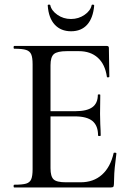

<svg xmlns="http://www.w3.org/2000/svg" viewBox="-20 -828 582 848"><path d="M481.9 -151.9Q481.9 -153.8 488 -153.8Q494.1 -153.8 494.1 -149.9Q484.4 -78.1 484.1 -42.7Q483.9 -7.3 481 -3.7Q478 0 469.2 0H43Q40 0 40 -6.1Q40 -12.2 43 -12.2Q79.1 -12.2 95.5 -17.1Q111.8 -22 117.9 -36.4Q124 -50.8 124 -81.1V-543.9Q124 -573.7 117.9 -587.9Q111.8 -602.1 95.5 -607.4Q79.1 -612.8 43 -612.8Q40 -612.8 40 -618.9Q40 -625 43 -625H452.1Q460.9 -625 460.9 -616.2L462.9 -488.8Q462.9 -486.8 457.5 -486.3Q452.1 -485.8 452.1 -488.8Q444.3 -543.9 412.1 -573Q379.9 -602.1 328.1 -602.1H275.9Q232.9 -602.1 218 -589.1Q203.1 -576.2 203.1 -540V-336.9H313Q363.8 -336.9 387.9 -354.5Q412.1 -372.1 412.1 -409.2Q412.1 -411.1 417.5 -411.1Q422.9 -411.1 422.9 -409.2L421.9 -325.2L422.9 -279.8Q424.8 -247.6 424.8 -230Q424.8 -227.1 418.9 -227.1Q413.1 -227.1 413.1 -230Q413.1 -272.9 388.4 -293.5Q363.8 -314 310.1 -314H203.1V-85Q203.1 -48.8 216.6 -35.9Q230 -22.9 271 -22.9H335.9Q393.1 -22.9 430.4 -56.4Q467.8 -89.8 481.9 -151.9ZM384.8 -805.2Q385.7 -808.1 390.9 -807.6Q396 -807.1 396 -803.2Q391.1 -748 365 -719Q338.9 -689.9 293.9 -689.9Q249 -689.9 221.9 -719Q194.8 -748 190.9 -803.2Q189.9 -807.1 195.6 -807.6Q201.2 -808.1 202.1 -805.2Q207 -781.2 233.4 -762.7Q259.8 -744.1 293.5 -744.1Q327.1 -744.1 353.5 -762.5Q379.9 -780.8 384.8 -805.2Z"/></svg>

Font: Cormorant-Medium
Style: Regular
Weight: 500
Designer: Christian Thalmann (Catharsis Fonts)
Version: Version 3.000